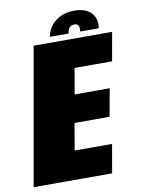

<svg xmlns="http://www.w3.org/2000/svg" viewBox="-122 -869 684 930"><g transform="rotate(-10 219.5 -404.0)"><path d="M-33 0H353L377.5 -140.5H193.5L216 -272H388.5L413 -408H240.5L262.5 -534.5H447L472 -675H86ZM309 -808Q270.5 -808 241.5 -794.5Q212.5 -781 194.2 -757.2Q176 -733.5 171 -703.5H262.5Q264.5 -717 269 -725.5Q273.5 -734 280.2 -738Q287 -742 297.5 -742Q307.5 -742 313 -738.2Q318.5 -734.5 320.2 -726Q322 -717.5 320 -703.5H411.5Q416.5 -733.5 406.2 -757.2Q396 -781 371.5 -794.5Q347 -808 309 -808Z"/></g></svg>

Font: Anybody Condensed Black
Style: Italic
Weight: 900
Width: 3
Italic angle: -10°
Version: Version 1.113;gftools[0.9.25]